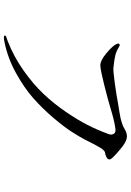

<svg xmlns="http://www.w3.org/2000/svg" viewBox="146 -866 707 1040"><g transform="rotate(90 500.0 -345.5)"><path d="M562 -589Q519 -576 441.5 -556.5Q364 -537 336.5 -535Q309 -533 267 -568.5Q225 -604 218 -623Q213 -633 217.5 -637.5Q222 -642 230 -638Q256 -622 277.5 -616.5Q299 -611 345 -606Q364 -604 435 -614Q506 -624 541 -631Q547 -632 587 -638.5Q627 -645 643 -651Q662 -656 680.5 -667.5Q699 -679 719 -679Q741 -679 773 -655Q835 -605 842 -590Q849 -572 815 -562Q810 -561 804 -560Q794 -557 780 -535Q766 -513 735 -450Q719 -420 693.5 -380Q668 -340 618 -281Q568 -222 511.5 -172Q455 -122 374 -77.5Q293 -33 208 -16Q172 -8 172 -18Q172 -19 172.5 -20Q173 -21 174 -22Q175 -23 176.5 -24Q178 -25 181 -26Q184 -27 187 -28Q190 -29 194.5 -30.5Q199 -32 204 -34Q286 -66 360.5 -118.5Q435 -171 487.5 -226.5Q540 -282 584.5 -347Q629 -412 656 -465Q683 -518 702 -570Q711 -590 707.5 -600.5Q704 -611 697.5 -614.5Q691 -618 680 -617Q636 -612 562 -589Z"/></g></svg>

Font: TsukuhouMincho
Style: Regular
Weight: 400
Designer: Iose
Foundry: Typographish
Version: Version 1.001; ttfautohint (v1.8.3)